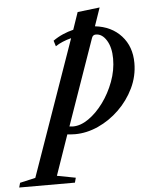

<svg xmlns="http://www.w3.org/2000/svg" viewBox="-232 -675 793 973"><g transform="rotate(-5 164.0 -189.0)"><path d="M-174 247.5 -167.5 224 -88.5 206 154 -483.5Q106.5 -471.5 73.5 -449.5L64.5 -478.5Q88.5 -495.5 115 -507Q141.5 -518.5 168.5 -525L198.5 -612.5L311.5 -626L279.5 -533Q363 -523.5 412.8 -468.8Q462.5 -414 462.5 -330.5Q462.5 -263.5 433.5 -203.2Q404.5 -143 356.5 -96.5Q308.5 -50 249.8 -23.5Q191 3 131.5 3Q122 3 111.8 2.2Q101.5 1.5 92.5 0.5L21.5 205L116 223L109.5 247.5ZM125 -37Q163.5 -37 204.2 -65.2Q245 -93.5 279.5 -140.5Q314 -187.5 335.5 -245Q357 -302.5 357 -361.5Q357 -418.5 334.8 -454.8Q312.5 -491 280.5 -491Q264.5 -491 259.5 -475L106.5 -38.5Q116 -37 125 -37Z"/></g></svg>

Font: Libre Caslon Condensed SemiBold Italic
Style: Regular
Weight: 600
Italic angle: -22.583°
Designer: Pablo Impallari, Rodrigo Fuenzalida, Katja Schimmel, Ertekin Erdin
Foundry: Pablo Impallari, Rodrigo Fuenzalida
Version: Version 2.000; ttfautohint (v1.8.4.7-5d5b);gftools[0.9.33]